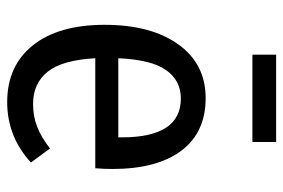

<svg xmlns="http://www.w3.org/2000/svg" viewBox="-147 -628 788 534"><g transform="rotate(90 247.0 -361.0)"><path d="M448 -232H142Q147 -140 179.5 -99.5Q212 -59 269 -59Q304 -59 333 -70.5Q362 -82 393 -106L432 -53Q360 13 264 13Q163 13 106 -58.5Q49 -130 49 -258Q49 -387 103.5 -463Q158 -539 253 -539Q348 -539 399 -471.5Q450 -404 450 -279Q450 -258 448 -232ZM362 -306Q362 -470 254 -470Q204 -470 175 -429Q146 -388 142 -296H362ZM132 -669V-735H375V-669Z"/></g></svg>

Font: Fira Sans Condensed
Style: Regular
Weight: 400
Width: 3
Designer: bBox Type GmbH & Carrois Corporate GbR & Edenspiekermann AG
Foundry: bBox Type GmbH & Carrois Corporate GbR & Edenspiekermann AG
Version: Version 4.301